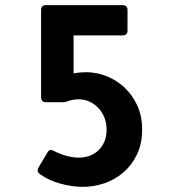

<svg xmlns="http://www.w3.org/2000/svg" viewBox="-20 -708 661 744"><path d="M530.8 -206.1Q530.8 -151.4 511 -109.9Q491.2 -68.4 458.7 -40.3Q426.3 -12.2 385 2Q343.8 16.1 300.8 16.1Q279.3 16.1 256.8 12.7Q234.4 9.3 212.6 3.2Q190.9 -2.9 171.4 -12Q151.9 -21 136.2 -32.2Q128.4 -37.6 126.5 -43.7Q124.5 -49.8 128.9 -58.1L165 -119.1Q168.9 -125 173.8 -126.7Q178.7 -128.4 187 -124Q211.4 -111.3 236.8 -104.2Q262.2 -97.2 287.1 -97.2Q305.2 -97.2 324 -103.3Q342.8 -109.4 358.2 -122.6Q373.5 -135.7 383.3 -156.5Q393.1 -177.2 393.1 -206.1Q393.1 -230.5 384.8 -251.7Q376.5 -272.9 361.8 -288.8Q347.2 -304.7 327.4 -314Q307.6 -323.2 284.2 -323.2Q272 -323.2 259 -320.6Q246.1 -317.9 237.8 -314Q233.4 -312 225.6 -312H158.2Q139.2 -312 139.2 -331.1V-668.9Q139.2 -688 158.2 -688H455.1Q474.1 -688 474.1 -668.9V-589.8Q474.1 -570.8 455.1 -570.8H265.1V-423.8Q288.6 -428.2 314 -428.2Q353.5 -428.2 392.3 -413.1Q431.2 -397.9 461.9 -369.4Q492.7 -340.8 511.7 -299.6Q530.8 -258.3 530.8 -206.1Z"/></svg>

Font: New Telegraph
Style: Bold
Weight: 700
Designer: Frank Baranowski
Foundry: Frank Baranowski
Version: Version 3.001